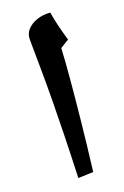

<svg xmlns="http://www.w3.org/2000/svg" viewBox="-106 -730 497 771"><g transform="rotate(-15 142.0 -344.5)"><path d="M121 -9Q116 -112 111 -190Q106 -268 101 -333.5Q96 -399 90 -461Q84 -523 77 -595Q74 -620 88.5 -639Q103 -658 128.5 -669Q154 -680 184 -680Q192 -649 202.5 -618Q213 -587 225 -557L190 -531Q192 -476 192 -399.5Q192 -323 190.5 -227Q189 -131 185 -17Z"/></g></svg>

Font: Noto Naskh Arabic
Style: Bold
Weight: 700
Designer: Monotype Design Team, David Williams, Mohamad Dakak and Nizar Qandah
Foundry: Monotype Imaging Inc.
Version: Version 2.016